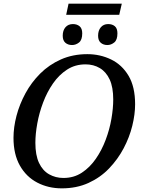

<svg xmlns="http://www.w3.org/2000/svg" viewBox="-20 -1022 792 1053"><path d="M343 -941 356 -1002H648L634 -941ZM375 -775Q353 -775 338.5 -787.5Q324 -800 324 -826Q324 -855 339 -872.5Q354 -890 380 -890Q402 -890 416.5 -878Q431 -866 431 -839Q431 -803 413.5 -789Q396 -775 375 -775ZM569 -775Q547 -775 532.5 -787.5Q518 -800 518 -826Q518 -855 533 -872.5Q548 -890 573 -890Q596 -890 610 -878Q624 -866 624 -839Q624 -803 606.5 -789Q589 -775 569 -775ZM319 11Q245 11 184.5 -20.5Q124 -52 89 -114Q54 -176 54 -266Q54 -324 70.5 -387Q87 -450 119.5 -510Q152 -570 200.5 -618.5Q249 -667 314 -696Q379 -725 459 -725Q529 -725 589 -696Q649 -667 685 -606.5Q721 -546 721 -450Q721 -395 705.5 -332Q690 -269 658 -208.5Q626 -148 578 -98Q530 -48 465 -18.5Q400 11 319 11ZM328 -46Q385 -46 429 -75Q473 -104 505.5 -151Q538 -198 559.5 -255Q581 -312 591 -370Q601 -428 601 -476Q601 -544 581.5 -586Q562 -628 527.5 -648.5Q493 -669 449 -669Q392 -669 347.5 -640Q303 -611 270.5 -564Q238 -517 216.5 -460Q195 -403 184.5 -345Q174 -287 174 -239Q174 -171 194 -128.5Q214 -86 249.5 -66Q285 -46 328 -46Z"/></svg>

Font: ET Text
Style: Italic
Weight: 470
Italic angle: -12°
Designer: Monotype Design Team
Foundry: Monotype Imaging Inc.
Version: Version 2.009